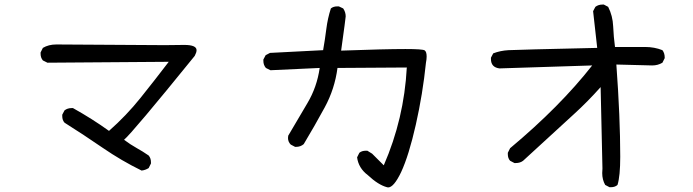

<svg xmlns="http://www.w3.org/2000/svg" viewBox="-20 -766 3040 842"><path d="M601 -18Q513 -61 430 -118Q347 -175 263 -228Q253 -239 253 -257V-263L263 -282Q276 -292 294 -292H300Q386 -244 458 -192Q534 -259 596.5 -337Q659 -415 720 -495L188 -491L168 -501Q158 -513 158 -530V-536L168 -556Q193 -571 227 -571L703 -568L788 -569Q842 -569 842 -546Q842 -536 834 -521Q560 -183 524 -153Q552 -132 579 -117Q606 -102 632 -84Q642 -72 642 -55V-49L632 -29Q618 -20 601 -18Z M1682 56 1677 55Q1639 45 1593 2Q1552 -29 1546 -76L1556 -96Q1567 -105 1584 -105H1591L1612 -92L1663 -41Q1752 -245 1764 -470L1460 -468Q1448 -376 1404 -295Q1360 -214 1312 -134Q1298 -122 1279 -122H1274L1255 -132Q1243 -144 1243 -161L1244 -171Q1286 -243 1328 -313.5Q1370 -384 1382 -468L1166 -458L1146 -468Q1135 -481 1135 -499V-505L1145 -524L1164 -534L1397 -546Q1405 -591 1411 -638.5Q1417 -686 1431 -729Q1442 -738 1459 -738H1466L1485 -729Q1496 -713 1496 -694Q1496 -688 1476 -544Q1667 -551 1758 -551Q1834 -551 1842.5 -545Q1851 -539 1851 -518Q1851 -506 1848 -491Q1834 -354 1803.5 -219Q1773 -84 1739 -11Q1707 56 1682 56Z M2659 55H2653L2634 45Q2621 22 2621 -7L2622 -27L2614 -384Q2556 -319 2497 -265.5Q2438 -212 2274 -61Q2261 -51 2242 -51H2236L2217 -61Q2207 -72 2207 -90V-96L2217 -116Q2436 -299 2577 -479L2170 -466Q2133 -471 2133 -507V-513L2143 -532Q2174 -544 2210 -546Q2246 -548 2599 -556L2581 -717L2591 -736Q2604 -746 2622 -746H2628L2647 -736Q2667 -697 2669 -650.5Q2671 -604 2677 -560H2809Q2850 -560 2885 -546Q2895 -533 2895 -514V-511L2885 -491Q2865 -479 2840 -479L2683 -483Q2700 -251 2700 -79Q2700 7 2688 45Q2677 55 2659 55Z"/></svg>

Font: Xiaolai SC
Style: Regular
Weight: 400
Designer: Nozomi Seto 瀬戸のぞみ
Version: Version 3.11;December 4, 2020;FontCreator 13.0.0.2613 64-bit